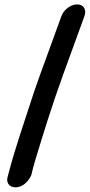

<svg xmlns="http://www.w3.org/2000/svg" viewBox="-20 -730 398 851"><path d="M252.4 -659 159.2 -403C149.7 -377.1 140.3 -350.3 129.9 -319.7C90.2 -195.5 45.4 -70.5 16 45.9L13.2 56.3C5.8 84.5 27.6 105.8 60.2 99.1C96.7 91.5 114 54.9 114 54.9C116.1 52 118.4 47.6 119.3 43.9C124.5 23.5 127.5 8.6 133.6 -11.3C171 -135.5 212.8 -270 261.2 -403L354.4 -659C364.2 -686 351.7 -710.5 322.1 -710.5C292.5 -710.5 262.2 -686 252.4 -659Z"/></svg>

Font: Take Off
Style: Hosehead
Weight: 400
Foundry: Cannot Into Space Fonts
Version: Version 0.89